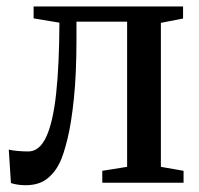

<svg xmlns="http://www.w3.org/2000/svg" viewBox="-20 -552 602 580"><path d="M57 7.5Q43 7.5 31.8 5.5Q20.5 3.5 13 1L6.5 -100Q17 -97.5 33.2 -96Q49.5 -94.5 65.5 -94.5Q99 -94.5 119.5 -138.2Q140 -182 149.5 -268.5Q159 -355 159.5 -483.5L81.5 -496.5V-532.5H533V-496L466 -483V-48L534.5 -36V0H289V-36L364 -48V-486.5H211V-435Q211 -328.5 203.2 -254.2Q195.5 -180 184 -133Q172.5 -86 161 -61.5Q146 -30.5 121.5 -11.5Q97 7.5 57 7.5Z"/></svg>

Font: Merriweather 72pt
Style: Regular
Weight: 400
Version: Version 2.100